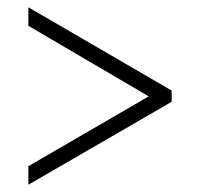

<svg xmlns="http://www.w3.org/2000/svg" viewBox="-20 -622 550 528"><path d="M58 -114V-165L389 -357L58 -551V-602L452 -373V-342Z"/></svg>

Font: Noto Serif SemiCondensed Light
Style: Regular
Weight: 300
Width: 4
Designer: Monotype Design Team
Foundry: Monotype Imaging Inc.
Version: Version 2.013